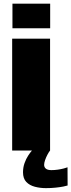

<svg xmlns="http://www.w3.org/2000/svg" viewBox="-20 -798 378 1018"><path d="M46 -778.5V-648H246V-778.5ZM44.5 0H245.5V-593H44.5ZM223.5 199.5Q250 199.5 274.2 197Q298.5 194.5 316 191Q333.5 187.5 338.5 185.5L338 89Q332.5 91.5 318.2 95.2Q304 99 286.5 101.5Q269 104 253 104Q232.5 104 223.2 96.2Q214 88.5 214 76Q214 65.5 219 51Q224 36.5 231.5 22.2Q239 8 245.5 0H149.5Q141 9.5 129.5 27Q118 44.5 110 67.2Q102 90 102 115.5Q102 148.5 119.5 166.8Q137 185 165 192.2Q193 199.5 223.5 199.5Z"/></svg>

Font: Anybody Thin ExtraBold
Style: Regular
Weight: 800
Version: Version 1.113;gftools[0.9.25]